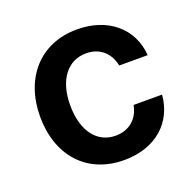

<svg xmlns="http://www.w3.org/2000/svg" viewBox="-105 -660 786 778"><g transform="rotate(-20 288.5 -271.5)"><path d="M304 10.7C441.1 10.7 528.4 -70.7 537.6 -186.4H414.8C403.8 -127.8 361.5 -94.1 305 -94.1C224.8 -94.1 172.9 -161.2 172.9 -272.7C172.9 -382.8 225.9 -448.9 305 -448.9C366.8 -448.9 404.8 -409.1 414.8 -356.5H537.6C528.8 -474.8 436.4 -552.6 303.3 -552.6C143.5 -552.6 42.6 -437.1 42.6 -270.6C42.6 -105.5 141 10.7 304 10.7Z"/></g></svg>

Font: Margiela Sans Semi Bold
Style: Regular
Weight: 600
Designer: Stefan Endress, Andreas Faust
Version: Version 1.100;FEAKit 1.0